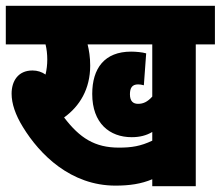

<svg xmlns="http://www.w3.org/2000/svg" viewBox="-20 -642 761 662"><path d="M655 -489H721V-622H0V-489H137C141 -473 143 -455 143 -437C143 -419 141 -402 137 -385C124 -394 109 -399 92 -399C42 -399 20 -362 20 -319C20 -285 33 -246 59 -204C117 -109 224 -2 378 -2C427 -2 467 -8 505 -24V0H655ZM456 -284C440 -284 428 -292 428 -317C428 -338 435 -351 456 -351C462 -351 469 -350 476 -348L484 -458C471 -462 448 -464 432 -464C340 -464 298 -406 298 -318C298 -217 358 -169 434 -169C462 -169 485 -175 505 -187V-157C465 -138 434 -133 390 -133C307 -133 255 -166 201 -237C255 -276 291 -335 291 -416C291 -445 287 -469 282 -489H505V-309C488 -290 473 -284 456 -284Z"/></svg>

Font: Noto Sans ExtraCondensed Black
Style: Italic
Weight: 900
Width: 2
Italic angle: -12°
Designer: Monotype Design Team
Foundry: Monotype Imaging Inc.
Version: Version 2.013